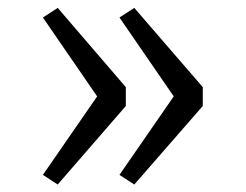

<svg xmlns="http://www.w3.org/2000/svg" viewBox="-20 -546 640 499"><path d="M431.5 -295.5 290.5 -500.5 329 -525.5 507 -319.5V-270.5L329 -66.5L290.5 -91.5ZM232.5 -295.5 91.5 -500.5 130 -525.5 307 -319.5V-270.5L130 -66.5L91.5 -91.5Z"/></svg>

Font: Fira Code Light Light
Style: Regular
Weight: 300
Monospace: yes
Version: Version 5.002